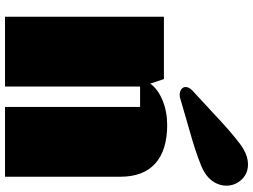

<svg xmlns="http://www.w3.org/2000/svg" viewBox="-142 -869 1011 767"><g transform="rotate(90 363.5 -485.5)"><path d="M46.9 0ZM344.2 -751Q361.3 -766.6 405.3 -807.4Q449.2 -848.1 473.4 -870.4Q497.6 -892.6 528.1 -917.7Q558.6 -942.9 575.7 -952.6Q606.9 -970.7 636.7 -970.7Q673.3 -970.7 697.5 -945.1Q721.7 -919.4 721.7 -883.8Q721.7 -858.4 707.5 -835Q693.4 -811.5 665 -794.9Q647.5 -784.7 610.4 -771.5Q573.2 -758.3 539.8 -748.3Q506.3 -738.3 452.6 -723.1Q398.9 -708 374 -700.2Q367.2 -697.8 358.4 -697.8Q345.2 -697.8 336.4 -704.6Q327.6 -711.4 327.6 -721.7Q327.6 -736.3 344.2 -751ZM480.5 -647.9Q580.6 -647.5 633.3 -600.1Q686 -552.7 686 -460.9V0H407.2V-539.6H325.7V0H46.9V-634.8H295.9L314 -580.1Q335.9 -610.8 380.9 -629.4Q425.8 -647.9 480.5 -647.9Z"/></g></svg>

Font: Coda ExtraBold
Style: Regular
Weight: 800
Version: Version 2.001; ttfautohint (v0.8) -r 50 -G 200 -x